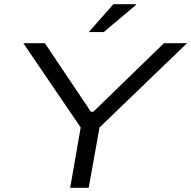

<svg xmlns="http://www.w3.org/2000/svg" viewBox="-20 -891 907 911"><path d="M400.9 -738.8 518.1 -871.1H624L626 -868.2L472.2 -738.8ZM313 0 362.8 -286.1 90.8 -686H192.9L411.1 -360.8H422.9L757.8 -686H867.2L452.1 -286.1L400.9 0Z"/></svg>

Font: Archivo Expanded Light
Style: Italic
Weight: 300
Width: 7
Italic angle: -10°
Designer: Hector Gatti
Foundry: Omnibus-Type
Version: Version 2.001